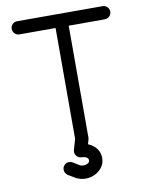

<svg xmlns="http://www.w3.org/2000/svg" viewBox="-103 -854 870 1124"><g transform="rotate(-10 332.0 -292.5)"><path d="M78.1 -703.1Q62 -703.1 50.5 -714.6Q39.1 -726.1 39.1 -742.2Q39.1 -758.3 50.5 -769.8Q62 -781.2 78.1 -781.2H585.9Q602.1 -781.2 613.5 -769.8Q625 -758.3 625 -742.2Q625 -726.1 613.5 -714.6Q602.1 -703.1 585.9 -703.1H371.1V-39.1Q371.1 -22.9 359.6 -11.5Q348.1 0 332 0Q315.9 0 304.4 -11.5Q293 -22.9 293 -39.1V-703.1ZM304.7 -66.4Q315.9 -77.6 332 -77.6Q348.1 -77.6 359.6 -66.2Q371.1 -54.7 371.1 -38.6Q371.1 -33.7 370.1 -29.3L361.8 0Q379.9 7.3 395.5 20Q429.7 49.8 429.7 93.3Q429.7 136.7 395.3 166.3Q360.8 195.8 312.5 195.8Q283.7 195.8 256.8 181.6L212.4 155.3Q195.3 141.1 195.3 122.6Q195.3 106.4 206.8 95Q218.3 83.5 234.4 83.5Q246.1 83.5 255.4 89.4L293.5 112.8Q302.7 117.7 312.5 117.7Q328.6 117.7 340.1 111.1Q351.6 104.5 351.6 93.3Q351.6 82 340.1 75.4Q328.6 68.8 312.5 68.8Q296.4 68.8 284.9 57.4Q273.4 45.9 273.4 29.8Q273.4 22.9 275.4 17.1L294.4 -49.8Q297.4 -59.1 304.7 -66.4Z"/></g></svg>

Font: Comfortaa
Style: Regular
Weight: 400
Designer: Johan Aakerlund - aajohan
Foundry: Johan Aakerlund
Version: Version 2.004 2013